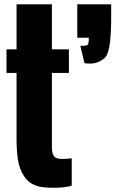

<svg xmlns="http://www.w3.org/2000/svg" viewBox="-20 -867 538 894"><path d="M57.1 -218.8V-527.3H10.3V-637.2H57.1V-846.7H221.7V-637.2H300.8V-527.3H221.7V-179.2Q221.7 -152.3 231.4 -139.6Q241.2 -127 267.6 -127Q293.9 -127 314 -129.9V-2.4Q281.7 7.3 231.4 7.3Q181.6 7.3 158.2 0.5Q134.8 -5.9 119.1 -17.6Q103.5 -29.3 91.8 -46.9Q70.3 -79.6 63.5 -123Q57.1 -166 57.1 -218.8ZM365.2 -653.8Q382.8 -653.8 388.2 -658.7Q393.6 -663.6 393.6 -691.4H339.8V-846.7H497.6V-803.7Q499 -634.8 472.2 -602.5Q459 -586.9 434.6 -577.1Q410.2 -567.4 373.5 -572.8L354 -653.8Z"/></svg>

Font: Oswald-Bold
Style: Bold
Weight: 700
Designer: vernon adams
Foundry: vernon adams
Version: Version 2.002; ttfautohint (v0.92.18-e454-dirty) -l 8 -r 50 